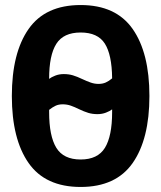

<svg xmlns="http://www.w3.org/2000/svg" viewBox="-20 -730 640 762"><path d="M300 12Q160 12 93.5 -83Q27 -178 27 -349Q27 -520 93.5 -615Q160 -710 300 -710Q440 -710 506.5 -615Q573 -520 573 -349Q573 -178 506.5 -83Q440 12 300 12ZM300 -97Q368 -97 396.5 -143.5Q425 -190 425 -285V-296Q416 -289 400.5 -283Q385 -277 367 -277Q347 -277 330.5 -282Q314 -287 293 -297Q277 -305 261.5 -310.5Q246 -316 229 -316Q213 -316 201 -310.5Q189 -305 175 -294V-285Q175 -190 203.5 -143.5Q232 -97 300 -97ZM371 -397Q387 -397 399.5 -402.5Q412 -408 425 -419V-420Q424 -513 396 -557Q368 -601 300 -601Q232 -601 203.5 -556Q175 -511 175 -418V-417Q184 -424 199.5 -430Q215 -436 233 -436Q253 -436 269.5 -431Q286 -426 307 -416Q324 -408 339.5 -402.5Q355 -397 371 -397Z"/></svg>

Font: Lilex
Style: Regular
Weight: 400
Monospace: yes
Designer: Mike Abbink, Paul van der Laan, Pieter van Rosmalen, Mikhael Khrustik
Foundry: Mikhael Khrustik
Version: Version 2.510